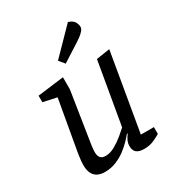

<svg xmlns="http://www.w3.org/2000/svg" viewBox="-177 -842 877 956"><g transform="rotate(-30 261.5 -363.5)"><path d="M146.4 6.2Q123.8 6.2 106.6 -1.8Q89.3 -9.7 79.3 -28.2Q69.2 -46.6 69.2 -77.1Q69.2 -88.3 70.4 -101.5Q71.5 -114.6 73.7 -127.4Q75.8 -140.1 77 -149.3L127.2 -434L49.1 -451V-488.4L200 -507.4V-438.1L155.8 -155.3Q154.8 -148.9 153.5 -140Q152.2 -131.1 151.5 -122.4Q150.7 -113.8 150.7 -105.2Q150.7 -84.8 159.2 -73.2Q167.7 -61.5 190 -61.5Q214.9 -61.5 242.3 -76.7Q269.7 -91.9 293.6 -111.7Q317.5 -131.5 330.4 -143.6L392.1 -501.3L469.7 -513.1L393.3 -66H468.2V-26.9Q458.3 -20.4 432.3 -8Q406.3 4.4 373.9 4.4Q344 4.4 329.6 -7.4Q315.2 -19.1 315.2 -45.7Q315.2 -59.7 321 -73.4Q326.8 -87 339.1 -103L336.1 -105Q326.9 -93.9 309.3 -75.2Q291.6 -56.6 267.2 -37.8Q242.8 -19.1 212.2 -6.5Q181.5 6.2 146.4 6.2ZM246.1 -559.1 219.8 -591 359 -733.2Q385.7 -724.2 393.6 -709.1Q401.5 -694 401.5 -681.1Q401.5 -670.4 392.1 -659.7Q382.8 -649.1 370.2 -639.6Q357.7 -630.1 347.2 -623.6Z"/></g></svg>

Font: Faustina Light
Style: Italic
Weight: 300
Italic angle: -8°
Designer: Alfonso Garcia
Foundry: http://www.omnibus-type.com
Version: Version 1.200